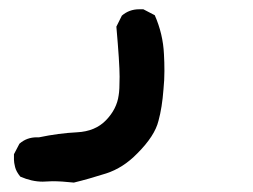

<svg xmlns="http://www.w3.org/2000/svg" viewBox="-20 -52 540 410"><path d="M91.8 335 71.3 335.9Q47.9 335.9 23.4 325.2Q14.6 314.5 12.2 304.7Q9.8 294.9 9.8 289.1Q9.8 283.2 9.8 277.3L21.5 254.9Q37.1 241.2 58.6 241.2Q61.5 241.2 63.5 241.2Q105.5 232.4 144.5 230.5Q183.6 228.5 206.5 204.6Q229.5 180.7 233.4 151.4Q235.4 140.6 235.4 111.8Q235.4 83 228.5 4.9L240.2 -18.6Q255.9 -32.2 277.3 -32.2Q280.3 -32.2 286.1 -32.2L310.5 -19.5Q328.1 20.5 330.1 63.5Q331.1 80.1 331.1 99.6Q331.1 119.1 329.1 138.7Q326.2 177.7 318.4 206.1Q310.5 238.3 273.4 275.4Q243.2 306.6 206.5 318.4Q169.9 330.1 137.7 337.9Q111.3 335 91.8 335Z"/></svg>

Font: JasonHandwriting2
Style: SemiBold
Weight: 600
Version: Version 1.04.7